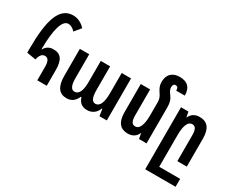

<svg xmlns="http://www.w3.org/2000/svg" viewBox="-136 -1248 2375 1971"><g transform="rotate(30 1051.0 -262.5)"><path d="M274 0H386V-183C386 -307 348 -359 260 -359C209 -359 177 -336 155 -297H152C153 -530 190 -662 262 -662C283 -662 314 -652 344 -618L406 -694C369 -735 318 -762 262 -762C100 -762 43 -579 43 -243V-194L150 -176C162 -229 184 -257 218 -257C256 -257 274 -227 274 -158Z M624 10C686 10 723 -24 745 -76H754C767 -29 800 10 866 10C934 10 974 -30 993 -80H999L1011 0H1098V-498H987V-262C987 -155 965 -89 908 -89C872 -89 850 -126 850 -218V-498H739V-251C739 -145 714 -89 661 -89C625 -89 602 -127 602 -212V-498H491V-178C491 -50 537 10 624 10Z M1569 -429C1569 -484 1558 -516 1534 -548C1508 -583 1499 -601 1499 -625C1499 -651 1507 -667 1530 -667C1553 -667 1562 -653 1562 -621H1664C1664 -713 1619 -762 1524 -762C1452 -762 1387 -725 1387 -622C1387 -584 1399 -555 1426 -515C1448 -485 1457 -458 1457 -423V-268C1457 -153 1430 -92 1380 -92C1342 -92 1324 -121 1324 -191V-498H1213V-166C1213 -43 1263 10 1350 10C1405 10 1445 -16 1465 -62H1468L1480 0H1569Z M1690 237H2050V143H1802V-231C1802 -345 1828 -406 1878 -406C1916 -406 1934 -376 1934 -307V0H2046V-332C2046 -455 1996 -508 1908 -508C1853 -508 1813 -483 1793 -437H1790L1778 -498H1690Z"/></g></svg>

Font: Noto Sans Armenian ExtraCondensed SemiBold
Style: Regular
Weight: 600
Width: 2
Designer: Monotype Design Team
Foundry: Monotype Imaging Inc.
Version: Version 2.008